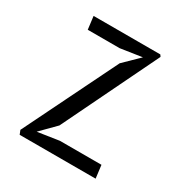

<svg xmlns="http://www.w3.org/2000/svg" viewBox="-171 -890 993 1029"><g transform="rotate(30 325.0 -375.0)"><path d="M550.5 -80 560.5 0H90.5L80.5 -25L363 -600L455 -690L322.5 -670H125L115 -750H528L535.5 -739L250 -150L161 -60L293.5 -80Z"/></g></svg>

Font: B612 Mono
Style: Regular
Weight: 400
Version: Version 1.005